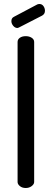

<svg xmlns="http://www.w3.org/2000/svg" viewBox="-20 -941 259 961"><path d="M109 0Q91 0 79.5 -9.5Q68 -19 68 -30V-731Q68 -744 79.5 -752Q91 -760 109 -760Q126 -760 138.5 -752Q151 -744 151 -731V-30Q151 -19 138.5 -9.5Q126 0 109 0ZM67 -801Q55 -801 46 -812Q37 -823 37 -835Q37 -851 50 -857L167 -919Q173 -921 177 -921Q190 -921 197.5 -910.5Q205 -900 205 -887Q205 -871 191 -863L78 -805Q75 -804 72.5 -802.5Q70 -801 67 -801Z"/></svg>

Font: Dosis Medium
Style: Regular
Weight: 500
Designer: EdgarTolentino, PabloImpallari, IginoMarini
Foundry: EdgarTolentino, PabloImpallari, IginoMarini
Version: Version 3.001; ttfautohint (v1.8.2)